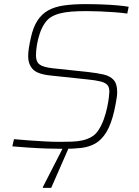

<svg xmlns="http://www.w3.org/2000/svg" viewBox="-20 -716 676 934"><path d="M293 8Q252 8 207 6.5Q162 5 119 2Q76 -1 40 -4L48 -39Q81 -36 121 -33Q161 -30 200 -28Q239 -26 268 -26Q303 -26 330 -27Q357 -28 380.5 -33Q404 -38 425 -50Q445 -61 460 -84.5Q475 -108 485 -136Q495 -164 501 -192Q507 -220 509.5 -241Q512 -262 512 -270Q512 -292 502 -303Q492 -314 468 -320Q444 -326 402 -330L223 -349Q160 -356 138.5 -380.5Q117 -405 117 -442Q117 -461 120.5 -483Q124 -505 130 -532Q141 -583 162 -615.5Q183 -648 214.5 -665.5Q246 -683 291 -689.5Q336 -696 395 -696Q435 -696 475 -694.5Q515 -693 549.5 -690Q584 -687 606 -683L599 -650Q572 -654 537.5 -656.5Q503 -659 467.5 -660.5Q432 -662 401 -662Q359 -662 327.5 -659.5Q296 -657 272.5 -651Q249 -645 230 -634Q211 -623 196.5 -601Q182 -579 173 -551.5Q164 -524 159.5 -496.5Q155 -469 155 -446Q155 -415 173 -402Q191 -389 236 -384L406 -366Q452 -361 484 -353.5Q516 -346 533 -327Q550 -308 550 -268Q550 -256 548 -242Q546 -228 543 -212.5Q540 -197 536 -178Q521 -112 498 -74Q475 -36 444.5 -18.5Q414 -1 376 3.5Q338 8 293 8ZM188 198 189 193 293 -10H320L318 -5L229 198Z"/></svg>

Font: Saira Thin Thin
Style: Italic
Weight: 250
Italic angle: -12°
Version: Version 1.101